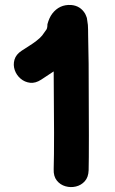

<svg xmlns="http://www.w3.org/2000/svg" viewBox="-20 -746 461 769"><path d="M335 -64Q337 -131 335 -491Q334 -565 333 -604Q333 -631 332 -646Q330 -664 328 -674Q325 -683 321 -691Q302 -723 265 -726Q218 -729 189 -691Q177 -675 170 -649Q170 -631 164 -625L149 -604Q141 -594 126 -582.5Q111 -571 98 -563L67 -543Q44 -528 38 -507Q32 -486 39 -465.5Q46 -445 62.5 -431Q79 -417 100.5 -414.5Q122 -412 145 -427L195 -460Q198 -164 195 -68Q194 -40 207.5 -23Q221 -6 242 0Q263 6 284 1Q305 -4 319.5 -20Q334 -36 335 -64Z"/></svg>

Font: Balsamiq Sans
Style: Bold
Weight: 700
Designer: Michael Angeles
Foundry: Balsamiq SRL
Version: Version 1.020; ttfautohint (v1.8.4.7-5d5b);gftools[0.9.26]